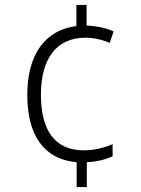

<svg xmlns="http://www.w3.org/2000/svg" viewBox="-20 -744 570 774"><path d="M289 -90V10H330V-90C372 -92 409 -102 434 -114V-163C400 -148 359 -138 318 -138C200 -138 145 -220 145 -362C145 -506 206 -592 325 -592C356 -592 390 -585 422 -571L438 -617C409 -631 372 -639 329 -641V-724H288V-639C161 -623 90 -523 90 -362C90 -201 155 -102 289 -90Z"/></svg>

Font: Noto Sans Mono Condensed Light
Style: Regular
Weight: 300
Width: 3
Designer: Monotype Design Team
Foundry: Monotype Imaging Inc.
Version: Version 2.014